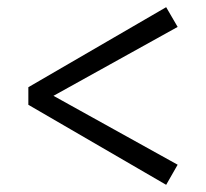

<svg xmlns="http://www.w3.org/2000/svg" viewBox="-20 -596 573 535"><path d="M59 -304V-353L443 -576L475 -521L129 -329L475 -137L443 -81Z"/></svg>

Font: Source Serif 4 SmText
Style: Regular
Weight: 400
Designer: Frank Grießhammer
Foundry: Adobe
Version: Version 4.005;hotconv 1.1.0;makeotfexe 2.6.0